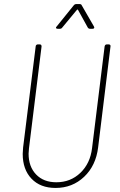

<svg xmlns="http://www.w3.org/2000/svg" viewBox="-20 -919 590 947"><path d="M92 -160Q92 -170 94 -192L156 -690Q156 -694 159 -697Q162 -700 166 -700H176Q185 -700 185 -690L123 -188Q121 -170 121 -161Q121 -97 158 -58.5Q195 -20 258 -20Q328 -20 376.5 -66.5Q425 -113 434 -188L496 -690Q498 -700 507 -700H517Q521 -700 523.5 -697Q526 -694 525 -690L464 -192Q453 -102 395 -47Q337 8 254 8Q179 8 135.5 -37.5Q92 -83 92 -160ZM260 -789 344 -893Q349 -899 357 -899H372Q381 -899 383 -893L443 -789L445 -784Q445 -777 436 -777H424Q417 -777 413 -783L365 -870Q364 -872 362 -872Q360 -872 359 -870L287 -783Q283 -777 275 -777H264Q258 -777 256.5 -781Q255 -785 260 -789Z"/></svg>

Font: Barlow Semi Condensed Thin
Style: Italic
Weight: 250
Width: 4
Italic angle: -7°
Designer: Jeremy Tribby
Foundry: Tribby Type
Version: Version 1.408